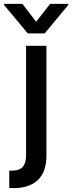

<svg xmlns="http://www.w3.org/2000/svg" viewBox="-70 -765 370 984"><path d="M168 -530.3V34.2Q168 114.7 124.5 157Q81.1 199.2 -1 199.2Q-14.6 199.2 -22.5 198.2V109.4H-5.9Q29.8 109.4 46.6 90.1Q63.5 70.8 63.5 33.2V-530.3ZM115.2 -653.3 186.5 -745.1H280.3V-740.2L159.2 -593.8H72.3L-49.8 -740.2V-745.1H44.9Z"/></svg>

Font: Pretendard Medium
Style: Regular
Weight: 500
Designer: Base glyphs from Inter by Rasmus Andersson; Hangeul glyphs from Noto Sans CJK(Source Han Sans) by Jang Soo-young and Kan
Foundry: Kil Hyung-jin
Version: Version 1.309